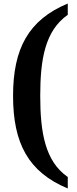

<svg xmlns="http://www.w3.org/2000/svg" viewBox="-20 -823 436 1088"><path d="M364 245V180C235 91 208 -74 208 -280C208 -486 235 -649 364 -739V-803C141 -710 54 -547 54 -280C54 -12 140 152 364 245Z"/></svg>

Font: Noto Serif Malayalam
Style: Bold
Weight: 700
Designer: Indian type Foundry, Jelle Bosma, Monotype Design Team
Foundry: Monotype Imaging Inc.
Version: Version 2.104